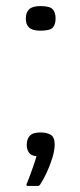

<svg xmlns="http://www.w3.org/2000/svg" viewBox="-20 -504 263 632"><path d="M163 -443Q163 -423 153.5 -413Q144 -403 113 -403Q87 -403 76 -413Q65 -423 65 -443Q65 -463 76 -473.5Q87 -484 113 -484Q144 -484 153.5 -473.5Q163 -463 163 -443ZM160 -28Q160 -10 152.5 15Q145 40 134 63.5Q123 87 113 102Q111 107 105 108Q98 108 88.5 108Q79 108 70 108Q67 107 67 104.5Q67 102 70 96Q74 87 79.5 71.5Q85 56 91 39Q97 22 100 10Q82 9 75 -2Q68 -13 68 -27Q68 -46 78 -57Q88 -68 113 -68Q135 -68 147.5 -60Q160 -52 160 -28Z"/></svg>

Font: Glory Medium
Style: Regular
Weight: 500
Designer: Robert Leuschke
Foundry: Robert Leuschke
Version: Version 1.011